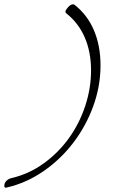

<svg xmlns="http://www.w3.org/2000/svg" viewBox="-108 -736 524 892"><path d="M-76 135Q-78 135 -78.5 135.5Q-79 136 -80 136Q-88 136 -88 128Q-88 113 -77.5 103.5Q-67 94 -57 92Q26 73 94.5 23.5Q163 -26 212 -94Q261 -162 288 -244Q315 -326 315 -409Q315 -494 286 -561.5Q257 -629 200 -674Q196 -677 196 -682Q196 -686 200 -692Q204 -698 209 -703.5Q214 -709 220 -712.5Q226 -716 231 -716Q234 -716 238 -714Q298 -667 328.5 -595Q359 -523 359 -432Q359 -336 325.5 -243.5Q292 -151 233 -73.5Q174 4 94.5 59Q15 114 -76 135Z"/></svg>

Font: Discipuli Britannica
Style: Regular
Weight: 400
Designer: Peter Wiegel
Foundry: Peter Wiegel
Version: Version 0.001 2009